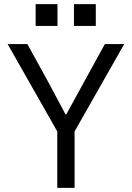

<svg xmlns="http://www.w3.org/2000/svg" viewBox="-20 -912 640 932"><path d="M258 0V-274L17 -698H113L213 -516L298 -357H302L389 -516L489 -698H583L342 -274V0ZM445 -892V-786H339V-892ZM259 -892V-786H153V-892Z"/></svg>

Font: iA Writer Quattro V
Style: Regular
Weight: 400
Designer: Mike Abbink, Paul van der Laan, Pieter van Rosmalen, Oliver Reichenstein
Foundry: Information Architects Inc.
Version: Version 2.000